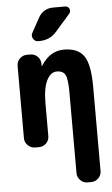

<svg xmlns="http://www.w3.org/2000/svg" viewBox="-64 -812 628 1072"><g transform="rotate(-5 250.0 -275.5)"><path d="M460 -309.6V163.1Q460 186.5 442.9 203.1Q425.8 219.7 403.3 219.7H381.8Q358.4 219.7 341.8 202.6Q325.2 185.5 325.2 163.1V-290Q325.2 -364.3 312.5 -388.2Q299.8 -412.1 265.1 -412.1Q230.5 -412.1 208.5 -369.1Q186.5 -326.2 186.5 -237.3V-56.6Q186.5 -33.2 169.9 -16.6Q153.3 0 129.9 0H107.4Q84 0 66.9 -17.1Q49.8 -34.2 49.8 -56.6V-462.9Q49.8 -486.3 66.9 -502.9Q84 -519.5 107.4 -519.5H125Q149.4 -519.5 166 -503.4Q182.6 -487.3 183.6 -462.9V-451.2Q183.6 -450.2 184.6 -450.2Q186.5 -450.2 186.5 -451.2Q236.3 -530.3 314.9 -530.3Q393.6 -530.3 426.8 -482.4Q460 -434.6 460 -309.6ZM277.3 -769.5H342.8Q359.4 -769.5 366.2 -754.9Q373 -740.2 362.3 -727.5L278.3 -631.8Q241.2 -589.8 182.6 -589.8H176.8Q158.2 -589.8 148.4 -606.4Q138.7 -623 148.4 -639.6L192.4 -719.7Q219.7 -769.5 277.3 -769.5Z"/></g></svg>

Font: Rounded Mgen+ 2m bold
Style: Bold
Weight: 700
Designer: [Source Han Sans]
Ryoko NISHIZUKA  (kana & ideographs); Paul D. Hunt (Latin, Greek & Cyrillic); Wenlong ZHANG  (bopomofo
Version: Version 1.059.20150602